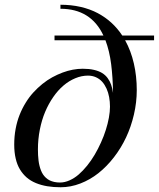

<svg xmlns="http://www.w3.org/2000/svg" viewBox="-20 -780 670 810"><path d="M210 -630H416.4Q363.6 -743 235 -743V-760Q280.5 -760 320.4 -750.8Q360.4 -741.6 392.6 -724.4Q424.9 -707.1 450.5 -683.6Q476.1 -660 495.9 -630H630V-610H507.9Q532.4 -565.8 544.7 -512.3Q557 -458.9 557 -400Q557 -348.4 545 -296.8Q533 -245.2 511.9 -200.3Q490.8 -155.4 460.6 -116.4Q430.4 -77.4 395.3 -49.6Q360.2 -21.8 319.1 -5.9Q277.9 10 236 10Q205.2 10 179.4 5.7Q153.6 1.4 131.5 -7.7Q109.4 -16.8 92.6 -31.2Q75.9 -45.8 64 -65.5Q52.1 -85.2 46.1 -111.6Q40 -137.9 40 -170Q40 -204.2 45.9 -236.2Q51.9 -268.2 62.6 -295.1Q73.2 -322 88.1 -346.2Q102.9 -370.5 120.7 -389.9Q138.5 -409.4 158.7 -425.7Q178.9 -442 200.3 -453.8Q221.8 -465.5 243.8 -473.8Q265.8 -482 287.2 -486Q308.8 -490 329 -490Q355.6 -490 376.1 -485.3Q396.5 -480.6 410.4 -472.2Q424.2 -463.9 433.9 -450.8Q443.5 -437.8 448.8 -422.7Q454 -407.6 456.9 -387.9Q455.9 -454 448.9 -509.5Q441.9 -565 424.9 -610H210ZM140 -150Q140 -137 140.6 -125.7Q141.1 -114.4 142.6 -102.5Q144.1 -90.6 146.6 -80.8Q149 -70.9 152.8 -61.2Q156.6 -51.5 161.7 -43.9Q166.8 -36.4 173.8 -29.9Q180.8 -23.4 189.4 -19.1Q198 -14.9 209 -12.4Q220 -10 233 -10Q252.9 -10 273.3 -19.1Q293.8 -28.1 312 -43.9Q330.2 -59.8 347.6 -81.2Q365 -102.8 379.4 -127.2Q393.8 -151.8 405.9 -178.6Q418.1 -205.5 426.4 -231.9Q434.8 -258.2 439.4 -283.6Q444 -308.9 444 -330Q444 -351.2 440.4 -370.5Q436.9 -389.8 429.4 -406.3Q421.9 -422.9 411.1 -435Q400.2 -447.1 384.8 -454.1Q369.4 -461 351 -461Q324.1 -461 297.6 -449.9Q271 -438.9 247.8 -419.1Q224.6 -399.4 204.7 -370.7Q184.8 -342 170.5 -308.1Q156.2 -274.1 148.1 -233.4Q140 -192.6 140 -150Z"/></svg>

Font: Bodoni* 11
Style: Italic
Weight: 400
Italic angle: -13°
Version: Version 1.002